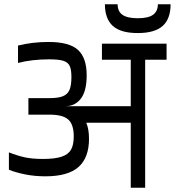

<svg xmlns="http://www.w3.org/2000/svg" viewBox="-20 -886 825 906"><path d="M766 -604H665V0H597V-307H387Q400 -277 400 -231Q400 -142 350.5 -98Q301 -54 194 -54Q144 -54 99 -63Q54 -72 22 -85V-167Q63 -151 97.5 -143.5Q132 -136 183 -136Q239 -136 270.5 -146.5Q302 -157 315 -179.5Q328 -202 328 -243Q328 -298 302.5 -321.5Q277 -345 214 -345H114V-423H214Q255 -423 277 -432Q299 -441 308 -462Q317 -483 317 -523Q317 -557 309 -574.5Q301 -592 279 -599Q257 -606 212 -606Q131 -606 65 -589V-671Q133 -688 209 -688Q307 -688 348 -650.5Q389 -613 389 -531Q389 -456 361.5 -420.5Q334 -385 289 -385H597V-604H461V-680H766ZM475 -866H535Q535 -832 558 -816Q581 -800 630 -800Q680 -800 702.5 -816.5Q725 -833 725 -866H785Q785 -797 747.5 -763.5Q710 -730 630 -730Q549 -730 512 -764Q475 -798 475 -866Z"/></svg>

Font: Rhodium Libre
Style: Regular
Weight: 400
Designer: James Puckett
Foundry: Dunwich Type Founders
Version: Version 1.001; ttfautohint (v1.3)